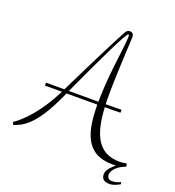

<svg xmlns="http://www.w3.org/2000/svg" viewBox="-220 -796 1066 1167"><g transform="rotate(20 313.5 -212.5)"><path d="M47 -183H157C55 22 -59 91 -60 91L-52 108C3 89 77 58 175 -157C179 -166 183 -174 187 -183H386C387 -15 417 127 596 127C603 127 611 127 619 126C598 144 567 170 567 201C567 239 597 245 621 245C643 245 671 232 687 222L682 210C674 215 650 224 628 224C613 224 596 216 596 193C596 159 640 124 680 112L677 92C661 95 645 97 631 97C488 97 443 -15 434 -184C467 -184 500 -184 535 -185V-204C512 -203 474 -203 433 -203C432 -222 432 -243 432 -264C432 -400 446 -621 446 -642C446 -660 436 -670 421 -670C408 -670 400 -665 392 -651C374 -621 269 -413 166 -202H47ZM418 -649C421 -649 423 -647 423 -637C423 -575 387 -380 386 -202H195C316 -465 404 -649 418 -649Z"/></g></svg>

Font: Clicker Script
Style: Regular
Weight: 400
Designer: Astigmatic (AOETI)
Foundry: Astigmatic (AOETI)
Version: Version 1.000